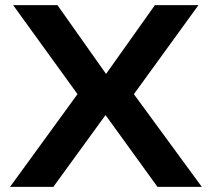

<svg xmlns="http://www.w3.org/2000/svg" viewBox="-20 -725 822 745"><path d="M19 0 302 -389 303 -329 31 -705H203L393 -436H390L581 -705H750L478 -330V-389L763 0H591L387 -282H392L187 0Z"/></svg>

Font: Nunito Sans 7pt SemiExpanded
Style: Bold
Weight: 700
Width: 6
Designer: Vernon Adams
Foundry: Vernon Adams
Version: Version 3.101;gftools[0.9.27]